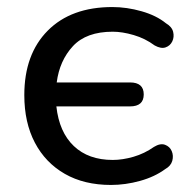

<svg xmlns="http://www.w3.org/2000/svg" viewBox="-20 -516 536 545"><path d="M295 9Q219 9 164 -22.5Q109 -54 79 -111Q49 -168 49 -246Q49 -362 115.5 -429Q182 -496 299 -496Q340 -496 382 -484Q424 -472 451 -450Q468 -440 471.5 -425.5Q475 -411 469 -398.5Q463 -386 450 -381.5Q437 -377 419 -387Q392 -407 359.5 -416.5Q327 -426 300 -426Q225 -426 187 -385Q149 -344 141 -282H349Q388 -282 388 -248Q388 -214 349 -214H140Q148 -141 189.5 -101.5Q231 -62 300 -62Q328 -62 359 -71Q390 -80 417 -99Q435 -110 448.5 -105Q462 -100 467.5 -87Q473 -74 469 -59.5Q465 -45 449 -36Q419 -14 377.5 -2.5Q336 9 295 9Z"/></svg>

Font: Chiron GoRound TC
Style: Regular
Weight: 400
Designer: Ryoko NISHIZUKA 西塚涼子 (kana, bopomofo & ideographs); Paul D. Hunt (Latin, Greek & Cyrillic); Sandoll Communications 산돌커뮤니
Foundry: Adobe
Version: Version 1.000;hotconv 1.1.1;makeotfexe 2.6.0